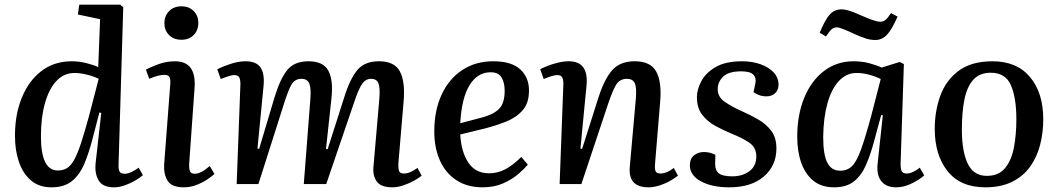

<svg xmlns="http://www.w3.org/2000/svg" viewBox="-20 -787 4527 821"><path d="M487 -85Q486 -62 491.5 -53Q497 -44 513 -44Q528 -44 543.5 -52Q559 -60 573 -70L591 -38Q580 -28 560 -16Q540 -4 515 5Q490 14 467 14Q419 14 401.5 -16Q384 -46 389 -91L413 -304L405 -306L375 -191Q360 -133 340.5 -86.5Q321 -40 288 -13Q255 14 200 14Q147 14 112.5 -15.5Q78 -45 61 -94.5Q44 -144 44 -206Q44 -299 74 -371Q104 -443 158 -484Q212 -525 287 -525Q318 -525 350 -517Q382 -509 400 -500L408 -705L313 -725L319 -767H494L507 -756ZM227 -58Q249 -58 265.5 -67.5Q282 -77 296.5 -102.5Q311 -128 326.5 -175Q342 -222 362 -296L402 -450Q380 -461 351 -468Q322 -475 299 -475Q253 -475 221 -440.5Q189 -406 172 -345Q155 -284 155 -204Q155 -58 227 -58Z M683 -688Q683 -719 703 -739.5Q723 -760 756 -760Q788 -760 808 -740Q828 -720 828 -689Q828 -657 808 -637Q788 -617 756 -617Q723 -617 703 -637Q683 -657 683 -688ZM708 -426Q710 -449 704.5 -458Q699 -467 683 -467Q657 -467 618 -450L604 -489Q623 -500 657.5 -512.5Q692 -525 728 -525Q820 -525 812 -412L789 -88Q788 -65 792.5 -54.5Q797 -44 813 -44Q839 -44 877 -77L897 -43Q886 -33 866 -19.5Q846 -6 820 4Q794 14 765 14Q714 14 696.5 -14.5Q679 -43 682 -86Z M1307 -362Q1311 -410 1302.5 -430Q1294 -450 1269 -450Q1241 -450 1226.5 -425.5Q1212 -401 1192 -336L1085 0H992L1008 -427Q1008 -448 1002.5 -457Q997 -466 981 -466Q966 -466 924 -449L909 -491Q928 -501 963.5 -513Q999 -525 1030 -525Q1076 -525 1094 -498.5Q1112 -472 1107 -420L1081 -152L1088 -150L1153 -368Q1177 -448 1207.5 -486.5Q1238 -525 1299 -525Q1363 -525 1384.5 -484Q1406 -443 1397 -364L1374 -150L1381 -149L1451 -368Q1476 -449 1507.5 -487Q1539 -525 1600 -525Q1667 -525 1690 -481.5Q1713 -438 1706 -355L1684 -95Q1682 -66 1686.5 -55.5Q1691 -45 1707 -45Q1733 -45 1765 -69L1783 -36Q1770 -25 1749 -13.5Q1728 -2 1703.5 6Q1679 14 1658 14Q1609 14 1591 -11Q1573 -36 1577 -75L1602 -364Q1606 -413 1598 -431.5Q1590 -450 1567 -450Q1552 -450 1540.5 -441.5Q1529 -433 1517 -408Q1505 -383 1489 -334L1375 0H1279Z M2089 -525Q2167 -525 2204.5 -490.5Q2242 -456 2242 -400Q2242 -346 2214.5 -315Q2187 -284 2144 -267Q2101 -250 2055 -238L1948 -212Q1952 -138 1982.5 -92Q2013 -46 2071 -46Q2108 -46 2140.5 -63Q2173 -80 2209 -116L2237 -83Q2223 -66 2196.5 -43Q2170 -20 2131.5 -3Q2093 14 2044 14Q1978 14 1931.5 -16.5Q1885 -47 1861 -101Q1837 -155 1837 -225Q1837 -314 1868 -381.5Q1899 -449 1956 -487Q2013 -525 2089 -525ZM2138 -399Q2138 -434 2124.5 -456Q2111 -478 2078 -478Q2022 -478 1988 -423Q1954 -368 1948 -260L2039 -284Q2089 -297 2113.5 -321Q2138 -345 2138 -399Z M2879 -36Q2867 -26 2846 -14Q2825 -2 2800 6Q2775 14 2753 14Q2665 14 2673 -74L2699 -366Q2703 -414 2694 -432Q2685 -450 2661 -450Q2630 -450 2614.5 -424.5Q2599 -399 2579 -339L2466 0H2373L2389 -428Q2389 -448 2383.5 -457Q2378 -466 2363 -466Q2345 -466 2305 -449L2290 -491Q2301 -497 2321 -505Q2341 -513 2365.5 -519Q2390 -525 2412 -525Q2498 -525 2488 -421L2462 -152L2469 -150L2540 -373Q2565 -450 2598.5 -487.5Q2632 -525 2694 -525Q2762 -525 2786 -481Q2810 -437 2803 -354L2781 -87Q2779 -64 2783.5 -54.5Q2788 -45 2804 -45Q2817 -45 2832.5 -51.5Q2848 -58 2861 -69Z M3111 -33Q3155 -33 3184.5 -55Q3214 -77 3214 -118Q3214 -156 3184.5 -176.5Q3155 -197 3107 -216Q3071 -231 3037.5 -249.5Q3004 -268 2982 -297Q2960 -326 2960 -372Q2960 -404 2979 -440Q2998 -476 3040.5 -500.5Q3083 -525 3154 -525Q3196 -525 3231.5 -512.5Q3267 -500 3288 -477.5Q3309 -455 3309 -425Q3309 -402 3294.5 -388.5Q3280 -375 3257 -375Q3239 -375 3224.5 -381Q3210 -387 3202 -393L3210 -430Q3215 -454 3201 -468Q3187 -482 3149 -482Q3096 -482 3072.5 -459.5Q3049 -437 3049 -406Q3049 -372 3079 -351.5Q3109 -331 3149 -313Q3188 -296 3222.5 -276Q3257 -256 3278.5 -227Q3300 -198 3300 -152Q3300 -79 3246.5 -32.5Q3193 14 3098 14Q3025 14 2977.5 -11.5Q2930 -37 2930 -80Q2930 -109 2948 -123Q2966 -137 2990 -137Q3004 -137 3017 -133.5Q3030 -130 3039 -125L3038 -85Q3038 -58 3054 -45.5Q3070 -33 3111 -33Z M3831 -87Q3831 -64 3836 -54.5Q3841 -45 3857 -45Q3870 -45 3884.5 -52Q3899 -59 3913 -70L3932 -37Q3915 -21 3880.5 -3.5Q3846 14 3812 14Q3769 14 3748 -13Q3727 -40 3733 -90L3755 -294L3748 -295L3719 -188Q3703 -127 3683 -81.5Q3663 -36 3631 -11Q3599 14 3547 14Q3492 14 3457.5 -14.5Q3423 -43 3406 -91.5Q3389 -140 3389 -202Q3389 -296 3419 -369Q3449 -442 3503.5 -483.5Q3558 -525 3630 -525Q3667 -525 3699.5 -516Q3732 -507 3750 -498L3827 -522L3845 -513ZM3573 -57Q3603 -57 3623 -76.5Q3643 -96 3661.5 -147Q3680 -198 3706 -294L3746 -449Q3725 -460 3697 -467.5Q3669 -475 3643 -475Q3599 -475 3567 -440.5Q3535 -406 3518 -344.5Q3501 -283 3500 -202Q3500 -126 3517.5 -91.5Q3535 -57 3573 -57ZM3723 -616Q3702 -616 3682 -622.5Q3662 -629 3635 -641Q3574 -670 3559 -670Q3547 -670 3537.5 -663Q3528 -656 3512 -631L3485 -647Q3509 -705 3529 -726Q3549 -747 3579 -747Q3591 -747 3609 -742Q3627 -737 3667 -719Q3724 -694 3743 -694Q3756 -694 3765.5 -701Q3775 -708 3790 -731L3818 -716Q3793 -659 3772 -637.5Q3751 -616 3723 -616Z M4193 14Q4087 14 4032 -55Q3977 -124 3977 -236Q3977 -312 4001 -378Q4025 -444 4079.5 -484.5Q4134 -525 4224 -525Q4328 -525 4384.5 -457.5Q4441 -390 4441 -277Q4441 -220 4427.5 -167.5Q4414 -115 4384.5 -74Q4355 -33 4307.5 -9.5Q4260 14 4193 14ZM4200 -35Q4250 -35 4277.5 -68Q4305 -101 4315.5 -156Q4326 -211 4326 -277Q4326 -368 4303 -422Q4280 -476 4216 -476Q4168 -476 4141 -445Q4114 -414 4103.5 -359.5Q4093 -305 4093 -233Q4093 -140 4118 -87.5Q4143 -35 4200 -35Z"/></svg>

Font: Literata 36pt Medium
Style: Italic
Weight: 500
Italic angle: -2°
Designer: Latin by Veronika Burian and Jose Scaglione. Greek by Irene Vlachou. Cyrillic by Vera Evstafieva
Foundry: TypeTogether
Version: Version 3.002